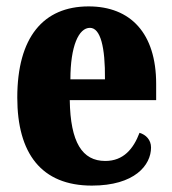

<svg xmlns="http://www.w3.org/2000/svg" viewBox="-20 -570 539 600"><path d="M267 10C401 10 452 -54 452 -109C452 -133 436 -149 416 -155C397 -105 366 -67 309 -67C237 -67 200 -125 198 -257H468V-308C468 -466 388 -550 257 -550C115 -550 34 -453 34 -265C34 -91 109 10 267 10ZM308 -322H200C200 -426 226 -483 261 -483C294 -483 309 -423 308 -322Z"/></svg>

Font: Noto Serif Georgian ExtraCondensed Black
Style: Regular
Weight: 900
Width: 2
Designer: Monotype Design Team, Akaki Razmadze
Foundry: Google LLC
Version: Version 2.003